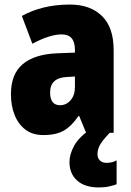

<svg xmlns="http://www.w3.org/2000/svg" viewBox="-20 -583 573 843"><path d="M287 -563Q376 -563 427.5 -513Q479 -463 479 -363V0H358L328 -73H324Q295 -30 261 -10Q227 10 170 10Q123 10 91.5 -14Q60 -38 44 -78.5Q28 -119 28 -169Q28 -258 80 -301.5Q132 -345 231 -349L309 -352V-364Q309 -432 251 -432Q199 -432 122 -391L76 -513Q119 -537 172 -550Q225 -563 287 -563ZM275 -245Q200 -242 200 -177Q200 -121 244 -121Q271 -121 290 -143Q309 -165 309 -200V-247ZM408 94Q408 111 418.5 121.5Q429 132 448 132Q461 132 472.5 129Q484 126 492 121V226Q479 231 459.5 235.5Q440 240 414 240Q353 240 319 210Q285 180 285 128Q285 95 305.5 57Q326 19 382 -19L462 0Q430 33 419 53Q408 73 408 94Z"/></svg>

Font: Noto Sans Kannada Condensed Black
Style: Regular
Weight: 900
Width: 3
Designer: Jelle Bosma - Monotype Design Team
Foundry: Monotype Imaging Inc.
Version: Version 2.005; ttfautohint (v1.8.4.7-5d5b)